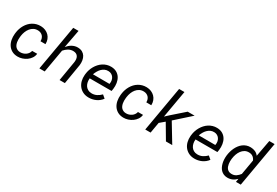

<svg xmlns="http://www.w3.org/2000/svg" viewBox="58 -1753 3992 2767"><g transform="rotate(30 2054.0 -370.0)"><path d="M260.3 -63Q284.2 -62.5 307.6 -69.6Q331.1 -76.7 350.3 -90.1Q369.6 -103.5 383.3 -122.8Q397 -142.1 402.3 -166L485.8 -166.5Q481.4 -126 459.5 -93Q437.5 -60.1 405.3 -36.9Q373 -13.7 334 -1.2Q294.9 11.2 256.3 10.3Q200.7 8.8 161.6 -13.7Q122.6 -36.1 98.6 -72.5Q74.7 -108.9 65.9 -155.8Q57.1 -202.6 62 -252.4L64.5 -273.4Q68.8 -309.1 80.1 -342.8Q91.3 -376.5 108.6 -406.2Q126 -436 149.2 -460.7Q172.4 -485.4 201.2 -502.9Q230 -520.5 263.7 -529.8Q297.4 -539.1 335.4 -538.1Q376.5 -537.1 411.1 -522.5Q445.8 -507.8 470.5 -482.7Q495.1 -457.5 508.3 -422.6Q521.5 -387.7 519.5 -346.2L436.5 -346.7Q437.5 -371.1 430.7 -392.1Q423.8 -413.1 409.9 -429Q396 -444.8 376 -454.1Q356 -463.4 330.6 -464.4Q290 -465.8 259 -449.5Q228 -433.1 206.1 -405.8Q184.1 -378.4 170.7 -343.8Q157.2 -309.1 152.3 -273.4L149.9 -252.9Q147.5 -231.9 147.5 -210Q147.5 -188 151.1 -167.2Q154.8 -146.5 162.6 -127.7Q170.4 -108.9 183.6 -95Q196.8 -81.1 215.6 -72.3Q234.4 -63.5 260.3 -63Z M780.3 -449.2Q796.4 -468.8 815.2 -485.4Q834 -502 855.2 -513.7Q876.5 -525.4 900.1 -532Q923.8 -538.6 950.2 -538.1Q995.1 -537.1 1025.4 -520Q1055.7 -502.9 1073.2 -474.6Q1090.8 -446.3 1096.7 -409.4Q1102.5 -372.6 1098.1 -332.5L1042.5 0H954.1L1010.3 -334Q1013.2 -359.9 1010.3 -382.6Q1007.3 -405.3 996.6 -422.6Q985.8 -439.9 967 -450Q948.2 -460 919.4 -460.9Q897 -461.4 876.7 -455.8Q856.4 -450.2 838.1 -439.7Q819.8 -429.2 803.5 -415Q787.1 -400.9 773.4 -384.3L706.5 0H618.2L748.5 -750H836.9Z M1437.5 9.8Q1383.8 8.8 1343 -12.2Q1302.2 -33.2 1275.9 -67.9Q1249.5 -102.5 1238 -147.9Q1226.6 -193.4 1231 -244.1L1233.4 -265.1Q1237.3 -299.8 1248.5 -333.7Q1259.8 -367.7 1277.6 -398.4Q1295.4 -429.2 1319.1 -455.1Q1342.8 -481 1371.8 -499.8Q1400.9 -518.6 1434.8 -528.8Q1468.8 -539.1 1506.3 -538.1Q1561 -536.6 1598.6 -514.4Q1636.2 -492.2 1658.2 -456.1Q1680.2 -419.9 1687.5 -373.8Q1694.8 -327.6 1688.5 -278.8L1682.1 -238.3H1318.4Q1314.5 -206.1 1320.6 -175.3Q1326.7 -144.5 1342.3 -120.1Q1357.9 -95.7 1383.8 -80.6Q1409.7 -65.4 1445.3 -64.5Q1491.2 -63 1530 -82.5Q1568.8 -102.1 1600.1 -134.3L1650.9 -91.3Q1632.8 -65.9 1608.6 -46.6Q1584.5 -27.3 1556.6 -14.6Q1528.8 -2 1498.5 4.2Q1468.3 10.3 1437.5 9.8ZM1502 -463.9Q1467.8 -465.3 1440.4 -452.4Q1413.1 -439.5 1391.8 -418Q1370.6 -396.5 1355 -368.7Q1339.4 -340.8 1329.1 -312.5L1604.5 -311.5L1606.4 -320.3Q1610.8 -347.2 1606 -372.6Q1601.1 -397.9 1587.4 -418Q1573.7 -438 1552.2 -450.4Q1530.8 -462.9 1502 -463.9Z M2021 -63Q2044.9 -62.5 2068.4 -69.6Q2091.8 -76.7 2111.1 -90.1Q2130.4 -103.5 2144 -122.8Q2157.7 -142.1 2163.1 -166L2246.6 -166.5Q2242.2 -126 2220.2 -93Q2198.2 -60.1 2166 -36.9Q2133.8 -13.7 2094.7 -1.2Q2055.7 11.2 2017.1 10.3Q1961.4 8.8 1922.4 -13.7Q1883.3 -36.1 1859.4 -72.5Q1835.4 -108.9 1826.7 -155.8Q1817.9 -202.6 1822.8 -252.4L1825.2 -273.4Q1829.6 -309.1 1840.8 -342.8Q1852.1 -376.5 1869.4 -406.2Q1886.7 -436 1909.9 -460.7Q1933.1 -485.4 1961.9 -502.9Q1990.7 -520.5 2024.4 -529.8Q2058.1 -539.1 2096.2 -538.1Q2137.2 -537.1 2171.9 -522.5Q2206.5 -507.8 2231.2 -482.7Q2255.9 -457.5 2269 -422.6Q2282.2 -387.7 2280.3 -346.2L2197.3 -346.7Q2198.2 -371.1 2191.4 -392.1Q2184.6 -413.1 2170.7 -429Q2156.7 -444.8 2136.7 -454.1Q2116.7 -463.4 2091.3 -464.4Q2050.8 -465.8 2019.8 -449.5Q1988.8 -433.1 1966.8 -405.8Q1944.8 -378.4 1931.4 -343.8Q1918 -309.1 1913.1 -273.4L1910.6 -252.9Q1908.2 -231.9 1908.2 -210Q1908.2 -188 1911.9 -167.2Q1915.5 -146.5 1923.3 -127.7Q1931.2 -108.9 1944.3 -95Q1957.5 -81.1 1976.3 -72.3Q1995.1 -63.5 2021 -63Z M2579.1 -245.6 2499.5 -178.7 2468.8 0H2379.9L2510.3 -750H2599.1L2520 -295.9L2585 -356L2781.2 -528.3H2896.5L2645.5 -303.7L2829.1 0H2724.1Z M3198.2 9.8Q3144.5 8.8 3103.8 -12.2Q3063 -33.2 3036.6 -67.9Q3010.3 -102.5 2998.8 -147.9Q2987.3 -193.4 2991.7 -244.1L2994.1 -265.1Q2998 -299.8 3009.3 -333.7Q3020.5 -367.7 3038.3 -398.4Q3056.2 -429.2 3079.8 -455.1Q3103.5 -481 3132.6 -499.8Q3161.6 -518.6 3195.6 -528.8Q3229.5 -539.1 3267.1 -538.1Q3321.8 -536.6 3359.4 -514.4Q3397 -492.2 3418.9 -456.1Q3440.9 -419.9 3448.2 -373.8Q3455.6 -327.6 3449.2 -278.8L3442.9 -238.3H3079.1Q3075.2 -206.1 3081.3 -175.3Q3087.4 -144.5 3103 -120.1Q3118.7 -95.7 3144.5 -80.6Q3170.4 -65.4 3206.1 -64.5Q3252 -63 3290.8 -82.5Q3329.6 -102.1 3360.8 -134.3L3411.6 -91.3Q3393.6 -65.9 3369.4 -46.6Q3345.2 -27.3 3317.4 -14.6Q3289.6 -2 3259.3 4.2Q3229 10.3 3198.2 9.8ZM3262.7 -463.9Q3228.5 -465.3 3201.2 -452.4Q3173.8 -439.5 3152.6 -418Q3131.3 -396.5 3115.7 -368.7Q3100.1 -340.8 3089.8 -312.5L3365.2 -311.5L3367.2 -320.3Q3371.6 -347.2 3366.7 -372.6Q3361.8 -397.9 3348.1 -418Q3334.5 -438 3313 -450.4Q3291.5 -462.9 3262.7 -463.9Z M3583 -265.1Q3586.9 -297.9 3596.2 -331.1Q3605.5 -364.3 3620.1 -395Q3634.8 -425.8 3655 -452.1Q3675.3 -478.5 3700.9 -498Q3726.6 -517.6 3758.3 -528.3Q3790 -539.1 3827.6 -538.1Q3867.2 -537.1 3901.4 -522.5Q3935.5 -507.8 3960.4 -475.6L4011.2 -750H4099.6L3969.2 0H3889.2L3898.4 -55.7Q3867.7 -22.9 3829.8 -6.1Q3792 10.7 3746.6 9.8Q3712.4 8.8 3685.8 -3.2Q3659.2 -15.1 3639.9 -35.2Q3620.6 -55.2 3608.2 -81.3Q3595.7 -107.4 3588.9 -136.5Q3582 -165.5 3580.6 -195.8Q3579.1 -226.1 3582 -254.9ZM3669.9 -254.9Q3667.5 -235.4 3667.5 -213.9Q3667.5 -192.4 3670.7 -171.6Q3673.8 -150.9 3680.7 -132.3Q3687.5 -113.8 3699.7 -99.4Q3711.9 -85 3730 -76.2Q3748 -67.4 3772.9 -66.9Q3816.4 -65.4 3848.9 -86.9Q3881.3 -108.4 3905.8 -142.1L3948.2 -388.7Q3934.1 -422.4 3908 -441.7Q3881.8 -460.9 3844.2 -461.9Q3803.2 -463.4 3772.9 -445.8Q3742.7 -428.2 3721.7 -399.7Q3700.7 -371.1 3688.2 -335.7Q3675.8 -300.3 3671.4 -265.1Z"/></g></svg>

Font: Roboto Mono
Style: Italic
Weight: 400
Designer: Google
Version: Version 2.000985; 2015; ttfautohint (v1.3)